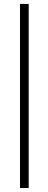

<svg xmlns="http://www.w3.org/2000/svg" viewBox="-20 -718 245 970"><path d="M125 231.9H81.1V-698.2H125Z"/></svg>

Font: Linux Libertine Display G
Style: Regular
Weight: 400
Designer: Philipp H. Poll
Foundry: Philipp H. Poll
Version: Version 5.0.9